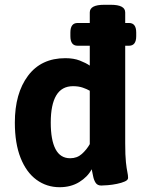

<svg xmlns="http://www.w3.org/2000/svg" viewBox="-20 -774 605 802"><path d="M443 -754Q503 -754 503 -722V-176Q503 -124 506 -96.5Q509 -69 512 -55.5Q515 -42 515 -31Q515 -22 501.5 -16Q488 -10 468.5 -6Q449 -2 430.5 -0.5Q412 1 403 1Q387 1 379.5 -10.5Q372 -22 369 -38Q366 -54 363 -67Q346 -35 311 -13.5Q276 8 229 8Q175 8 132.5 -23Q90 -54 66 -114.5Q42 -175 42 -262Q42 -384 97 -457.5Q152 -531 253 -531Q288 -531 313.5 -521Q339 -511 355 -500V-722Q355 -754 415 -754ZM285 -414Q238 -414 215 -375.5Q192 -337 192 -262Q192 -189 212 -151Q232 -113 273 -113Q302 -113 322 -131Q342 -149 355 -172V-395Q343 -402 325.5 -408Q308 -414 285 -414ZM519 -678Q549 -678 549 -638V-623Q549 -583 519 -583H304Q274 -583 274 -623V-638Q274 -678 304 -678Z"/></svg>

Font: Asap VF Beta
Style: Regular
Weight: 400
Designer: Pablo Cosgaya
Foundry: Pablo Cosgaya
Version: Version 1.007